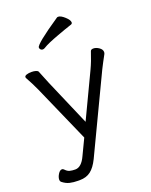

<svg xmlns="http://www.w3.org/2000/svg" viewBox="-161 -798 821 1046"><g transform="rotate(-20 250.0 -274.5)"><path d="M317 -634Q306 -630 274.5 -618.5Q243 -607 220 -597Q197 -587 181 -577Q175 -574 170 -574Q163 -574 158 -579Q153 -584 153 -591Q153 -611 303 -712Q305 -713 309 -713Q324 -713 346 -693Q368 -673 368 -659Q368 -652 361 -649ZM16 137Q11 132 11 124Q11 109 21.5 92Q32 75 44 75Q51 75 57 82Q68 94 81.5 97.5Q95 101 113 101Q149 101 174 46L218 -46L72 -377Q52 -421 31 -458Q29 -462 29 -464Q29 -472 41 -476Q53 -480 69 -480Q84 -480 95 -476.5Q106 -473 108 -467Q123 -428 138 -393L254 -124L377 -383Q395 -421 413 -476Q416 -485 430 -485Q446 -485 462.5 -473.5Q479 -462 479 -447Q479 -441 476 -435Q454 -395 437 -361L226 82Q205 125 179.5 144.5Q154 164 116 164H106Q80 164 58.5 159Q37 154 16 137Z"/></g></svg>

Font: Fusion Kai T
Style: Regular
Weight: 400
Designer: Fontworks Inc.
Version: Version 24.134;May 13, 2024